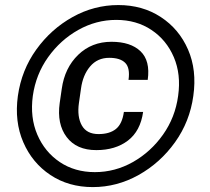

<svg xmlns="http://www.w3.org/2000/svg" viewBox="-20 -741 842 771"><path d="M455.1 -720.7Q552.2 -720.7 625.7 -672.6Q699.2 -624.5 735.1 -542Q771 -459.5 756.3 -356Q742.2 -252.9 682.9 -169.9Q623.5 -86.9 536.6 -38.3Q449.7 10.3 352.5 10.3Q255.4 10.3 182.4 -38.3Q109.4 -86.9 73.5 -169.9Q37.6 -252.9 51.8 -356Q66.4 -459.5 125.7 -542Q185.1 -624.5 271.5 -672.6Q357.9 -720.7 455.1 -720.7ZM360.8 -49.8Q441.9 -49.8 513.7 -90.3Q585.4 -130.9 634.5 -200.2Q683.6 -269.5 695.3 -356Q707.5 -442.4 678 -511.5Q648.4 -580.6 588.1 -620.8Q527.8 -661.1 446.8 -661.1Q366.2 -661.1 294.4 -620.8Q222.7 -580.6 173.3 -511.5Q124 -442.4 111.8 -356Q100.1 -269.5 129.9 -200.2Q159.7 -130.9 220 -90.3Q280.3 -49.8 360.8 -49.8ZM554.7 -291.5Q543.9 -214.8 493.7 -176.5Q443.4 -138.2 366.7 -138.2Q287.1 -138.2 247.6 -190.7Q208 -243.2 219.7 -327.1L228 -384.3Q239.7 -468.3 293.9 -520.8Q348.1 -573.2 427.7 -573.2Q504.4 -573.2 544.2 -535.2Q584 -497.1 573.2 -420.4H496.1Q502.9 -468.3 482.9 -488.5Q462.9 -508.8 418.5 -508.8Q371.1 -508.8 341.8 -474.1Q312.5 -439.5 305.2 -384.8L296.9 -327.1Q289.1 -272 308.6 -237.3Q328.1 -202.6 375.5 -202.6Q419.9 -202.6 445.3 -222.9Q470.7 -243.2 477.5 -291.5Z"/></svg>

Font: Robert Sans ExtraBold
Style: Italic
Weight: 800
Italic angle: -8°
Designer: Christian Robertson (extended by Adam Twardoch)
Foundry: Google
Version: Version 12.135;April 2, 2019;FontCreator 11.5.0.2425 64-bit;